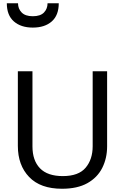

<svg xmlns="http://www.w3.org/2000/svg" viewBox="-20 -1153 771 1183"><path d="M640 -252Q640 -178 610 -118.5Q580 -59 518.5 -24.5Q457 10 362 10Q229 10 159.5 -62.5Q90 -135 90 -254V-714H180V-251Q180 -164 226.5 -116Q273 -68 367 -68Q464 -68 507.5 -119.5Q551 -171 551 -252V-714H640ZM182 -983Q109 -983 65.5 -1021Q22 -1059 22 -1133H91Q91 -1099 113.5 -1076Q136 -1053 182 -1053Q229 -1053 251 -1076Q273 -1099 273 -1133H342Q342 -1059 299 -1021Q256 -983 182 -983Z"/></svg>

Font: Noto Sans Tifinagh Tawellemmet
Style: Regular
Weight: 400
Designer: JamraPatel
Foundry: JamraPatel LLC
Version: Version 2.006; ttfautohint (v1.8.4.7-5d5b)